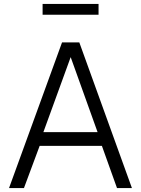

<svg xmlns="http://www.w3.org/2000/svg" viewBox="-20 -958 716 978"><path d="M102 0 182 -215H499L576 0H652L384 -742H296L26 0ZM197 -938V-883H482V-938ZM340 -667 477 -285H201Z"/></svg>

Font: Cheyenne Sans Light
Style: Regular
Weight: 300
Designer: The Public Sans project authors (U.S. Web Design System), Libre Franklin designed by Pablo Impallari and Rodrigo Fuenzal
Foundry: The Cheyenne Sans Project Authors
Version: Version 2.007